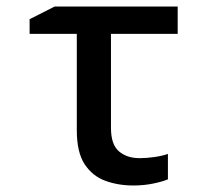

<svg xmlns="http://www.w3.org/2000/svg" viewBox="-20 -559 640 590"><path d="M390 11Q343 11 303.5 -3.5Q264 -18 240 -54.5Q216 -91 216 -159V-455H71V-500L148 -539H526V-455H321V-166Q321 -115 345.5 -94Q370 -73 409 -73Q431 -73 455 -76.5Q479 -80 496 -86V-8Q480 -1 451 5Q422 11 390 11Z"/></svg>

Font: Noto Sans Mono Medium
Style: Regular
Weight: 500
Designer: Monotype Design Team
Foundry: Monotype Imaging Inc.
Version: Version 2.014